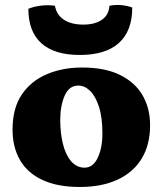

<svg xmlns="http://www.w3.org/2000/svg" viewBox="-20 -736 648 765"><path d="M298 9Q209 9 149 -19Q89 -47 59.5 -98.5Q30 -150 30 -220Q30 -305 67 -359.5Q104 -414 167 -440.5Q230 -467 307 -467Q399 -467 459 -437Q519 -407 548.5 -355.5Q578 -304 578 -237Q578 -159 544.5 -104Q511 -49 448 -20Q385 9 298 9ZM317 -68Q351 -68 369.5 -107.5Q388 -147 388 -204Q388 -269 374 -311.5Q360 -354 338.5 -374.5Q317 -395 292 -395Q255 -395 237.5 -354.5Q220 -314 220 -258Q220 -207 230.5 -163.5Q241 -120 263 -94Q285 -68 317 -68ZM507 -706Q507 -613 454 -565Q401 -517 298 -517Q197 -517 145 -563.5Q93 -610 93 -701Q115 -710 143 -713.5Q171 -717 199 -713Q205 -677 234.5 -657.5Q264 -638 312 -638Q359 -638 386.5 -657.5Q414 -677 416 -713Q441 -718 464.5 -715.5Q488 -713 507 -706Z"/></svg>

Font: Vollkorn Black
Style: Regular
Weight: 900
Designer: Friedrich Althausen
Foundry: Friedrich Althausen
Version: Version 5.000